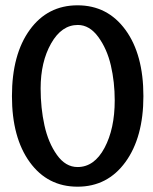

<svg xmlns="http://www.w3.org/2000/svg" viewBox="-20 -693 575 723"><path d="M25 -331Q25 -488 92 -580.5Q159 -673 272 -673Q385 -673 452.5 -580.5Q520 -488 520 -331Q520 -176 452.5 -83Q385 10 272 10Q159 10 92 -82.5Q25 -175 25 -331ZM412 -315Q412 -384 397.5 -446.5Q383 -509 350 -554Q317 -599 273 -599Q212 -599 172.5 -529.5Q133 -460 133 -360Q133 -286 147.5 -220.5Q162 -155 194.5 -109.5Q227 -64 272 -64Q335 -64 373.5 -136Q412 -208 412 -315Z"/></svg>

Font: Overlock
Style: Bold
Weight: 700
Designer: Dario Muhafara
Foundry: Dario Manuel Muhafara
Version: Version 1.001